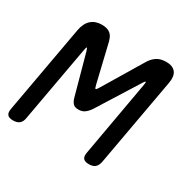

<svg xmlns="http://www.w3.org/2000/svg" viewBox="-135 -692 861 844"><g transform="rotate(30 296.0 -270.0)"><path d="M457 -30Q453 -9 442 0.5Q431 10 410.5 10Q390 10 382 0.5Q374 -9 378 -30L446 -413Q449 -428 446 -429Q442 -429 433 -413L305 -209Q294 -193 281.5 -184Q269 -175 250.5 -175Q232 -175 223.5 -184Q215 -193 210 -209L154 -413Q149 -430 146.5 -430Q144 -430 141 -413L72 -30Q69 -9 57.5 0.5Q46 10 25.5 10Q5 10 -3 0.5Q-11 -9 -7 -30L73 -475Q80 -513 101 -531.5Q122 -550 154 -550Q169 -550 179.5 -547Q190 -544 198 -537.5Q206 -531 210.5 -521.5Q215 -512 218 -501L264 -308Q268 -291 271.5 -291Q275 -291 285 -308L401 -501Q414 -524 433 -537Q452 -550 482 -550Q514 -550 529 -531.5Q544 -513 537 -475Z"/></g></svg>

Font: Maple Mono Light
Style: Italic
Weight: 300
Italic angle: -10°
Monospace: yes
Designer: subframe7536
Version: Version 7.000